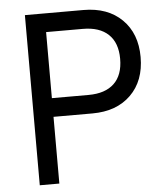

<svg xmlns="http://www.w3.org/2000/svg" viewBox="-54 -812 731 860"><g transform="rotate(-5 311.5 -382.5)"><path d="M90 -765H353Q462 -765 526 -702Q590 -639 590 -533Q590 -426 526 -363Q462 -300 353 -300H178V0H90ZM343 -384Q418 -384 458 -422Q498 -460 498 -533Q498 -605 458 -643Q418 -681 343 -681H178V-384Z"/></g></svg>

Font: Application
Style: Regular
Weight: 400
Designer: Wei Huang
Foundry: Wei Huang
Version: Version 0.012